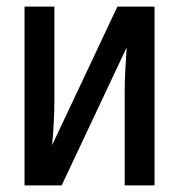

<svg xmlns="http://www.w3.org/2000/svg" viewBox="-20 -559 540 579"><path d="M54 0V-539H144V-254Q144 -223 142 -186.5Q140 -150 137 -121L334 -539H446V0H356V-279Q356 -313 358 -350Q360 -387 362 -416L166 0Z"/></svg>

Font: Noto Sans Mono ExtraCondensed Medium
Style: Regular
Weight: 500
Width: 2
Designer: Monotype Design Team
Foundry: Monotype Imaging Inc.
Version: Version 2.014